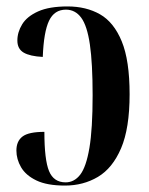

<svg xmlns="http://www.w3.org/2000/svg" viewBox="-20 -567 462 597"><path d="M182 10Q126 10 93 -6Q60 -22 45.5 -47Q31 -72 31 -99Q31 -128 50 -142.5Q69 -157 118 -157Q118 -70 132.5 -35Q147 0 184 0Q211 0 229.5 -24Q248 -48 258 -107Q268 -166 268 -271Q268 -370 259.5 -428.5Q251 -487 232.5 -512Q214 -537 185 -537Q149 -537 132.5 -502.5Q116 -468 113 -390Q73 -392 53.5 -403.5Q34 -415 34 -441Q34 -467 49 -491.5Q64 -516 98.5 -531.5Q133 -547 190 -547Q248 -547 291 -522.5Q334 -498 358.5 -438.5Q383 -379 383 -274Q383 -168 356.5 -106Q330 -44 284.5 -17Q239 10 182 10Z"/></svg>

Font: Noto Serif Display ExtraCondensed SemiBold
Style: Regular
Weight: 600
Width: 2
Designer: Monotype Design Team
Foundry: Monotype Imaging Inc.
Version: Version 2.009